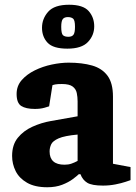

<svg xmlns="http://www.w3.org/2000/svg" viewBox="-20 -775 574 809"><path d="M179 14Q127 14 94 -5Q61 -24 46 -54Q31 -84 31 -118Q31 -165 55 -194.5Q79 -224 116.5 -241Q154 -258 194 -265L307 -285V-348Q307 -366 303.5 -383Q300 -400 286 -410.5Q272 -421 241 -421Q223 -421 214.5 -419.5Q206 -418 201 -416L187 -327Q185 -326 167.5 -321Q150 -316 127 -316Q89 -316 69.5 -328.5Q50 -341 50 -379Q50 -413 71.5 -437.5Q93 -462 126.5 -478.5Q160 -495 198 -503Q236 -511 269 -511Q326 -511 368 -499Q410 -487 433 -456Q456 -425 456 -368V-85L530 -71V-16Q527 -15 509.5 -9Q492 -3 466.5 2Q441 7 414 7Q367 7 347.5 -5Q328 -17 319 -41H312Q305 -34 287 -20.5Q269 -7 242 3.5Q215 14 179 14ZM252 -81Q268 -81 281 -85.5Q294 -90 307 -97V-208Q252 -203 227 -192Q202 -181 195.5 -166.5Q189 -152 189 -137Q189 -81 252 -81ZM264 -570Q204 -570 180.5 -595Q157 -620 157 -658Q157 -696 183 -725.5Q209 -755 271 -755Q330 -755 353.5 -728.5Q377 -702 377 -664Q377 -626 350.5 -598Q324 -570 264 -570ZM268 -620Q283 -620 289.5 -628.5Q296 -637 296 -662Q296 -690 288 -696.5Q280 -703 266 -703Q251 -703 244.5 -694.5Q238 -686 238 -662Q238 -633 245.5 -626.5Q253 -620 268 -620Z"/></svg>

Font: Faustina Light ExtraBold
Style: Regular
Weight: 800
Version: Version 1.200